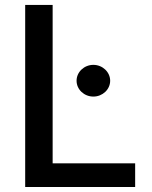

<svg xmlns="http://www.w3.org/2000/svg" viewBox="-20 -747 608 767"><path d="M80.6 0H519.9V-94.5H190.3V-727.3H80.6ZM285.9 -424.4C285.9 -389.6 316.1 -361.2 353 -361.2C389.6 -361.2 420.1 -389.6 420.1 -424.4C420.1 -459.2 389.6 -487.9 353 -487.9C316.1 -487.9 285.9 -459.2 285.9 -424.4Z"/></svg>

Font: Margiela Sans Medium
Style: Regular
Weight: 500
Designer: Stefan Endress, Andreas Faust
Version: Version 1.100;FEAKit 1.0